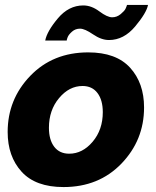

<svg xmlns="http://www.w3.org/2000/svg" viewBox="-20 -747 631 777"><path d="M250 -583H163Q170 -620 214 -672.5Q258 -725 317 -725Q350 -725 382 -701Q414 -677 434 -677Q453 -677 468.5 -690Q484 -703 488 -711.5Q492 -720 494 -727H579Q573 -695 527 -640Q481 -585 421 -585Q390 -585 356.5 -608Q323 -631 304 -631Q285 -631 271.5 -619Q258 -607 254 -597Q250 -587 250 -583ZM11 -213Q11 -345 102.5 -440Q194 -535 337 -535Q450 -535 506.5 -473Q563 -411 563 -312Q563 -180 471.5 -85Q380 10 237 10Q124 10 67.5 -52Q11 -114 11 -213ZM396 -293Q396 -342 374.5 -370.5Q353 -399 314 -399Q260 -399 219 -350Q178 -301 178 -230Q178 -181 199.5 -153Q221 -125 260 -125Q314 -125 355 -173.5Q396 -222 396 -293Z"/></svg>

Font: Raleway-v4020 ExtraBold
Style: Italic
Weight: 800
Italic angle: -12°
Designer: Matt McInerney, Pablo Impallari, Rodrigo Fuenzalida
Foundry: Matt McInerney, Pablo Impallari, Rodrigo Fuenzalida
Version: Version 4.020;PS 004.020;hotconv 1.0.88;makeotf.lib2.5.64775